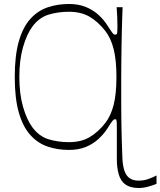

<svg xmlns="http://www.w3.org/2000/svg" viewBox="-20 -736 805 963"><path d="M765 186Q746 194 722 200.5Q698 207 675 207Q656 207 638.5 202.5Q621 198 606 187Q585 171 575.5 138Q566 105 566 63Q566 26 566 1.5Q566 -23 566 -45Q566 -67 566 -96Q566 -124 564.5 -131Q563 -138 558 -138Q551 -138 544 -129.5Q537 -121 519 -92Q501 -64 474 -39Q447 -14 410.5 1Q374 16 326 16Q268 16 218.5 -1Q169 -18 132 -59Q95 -100 74.5 -171Q54 -242 54 -350Q54 -458 74.5 -529Q95 -600 132 -641Q169 -682 218.5 -699Q268 -716 326 -716Q374 -716 410.5 -701Q447 -686 474 -661.5Q501 -637 519 -608Q537 -580 544 -571Q551 -562 558 -562Q566 -562 567.5 -570.5Q569 -579 569 -603Q569 -631 568 -651.5Q567 -672 565 -700H595Q594 -680 593 -648Q592 -616 591 -577.5Q590 -539 589.5 -498.5Q589 -458 588.5 -419.5Q588 -381 588 -350Q588 -277 588 -229Q588 -181 588.5 -147.5Q589 -114 589.5 -85.5Q590 -57 591 -23.5Q592 10 594 60Q596 97 604.5 121.5Q613 146 630.5 158Q648 170 676 170Q702 170 726.5 161Q751 152 765 144ZM77 -350Q77 -265 95.5 -200.5Q114 -136 142 -98Q176 -52 223.5 -37.5Q271 -23 326 -23Q386 -23 428.5 -47.5Q471 -72 508 -119Q536 -155 550 -210Q564 -265 564 -350Q564 -435 550 -490Q536 -545 508 -581Q471 -628 428.5 -652.5Q386 -677 326 -677Q271 -677 223.5 -662.5Q176 -648 142 -602Q114 -564 95.5 -499.5Q77 -435 77 -350Z"/></svg>

Font: Ojuju ExtraLight
Style: Regular
Weight: 200
Designer: Chisaokwu Joboson, Mirko Velimirovic
Foundry: Udi Foundry
Version: Version 1.000